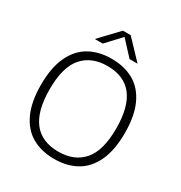

<svg xmlns="http://www.w3.org/2000/svg" viewBox="-215 -1097 1186 1259"><g transform="rotate(30 378.0 -468.0)"><path d="M60.5 -370Q60.5 -499.5 100 -584Q139.5 -668.5 210.8 -708.8Q282 -749 378 -749Q475 -749 546 -708.8Q617 -668.5 656.2 -584Q695.5 -499.5 695.5 -370Q695.5 -240.5 656 -156Q616.5 -71.5 545.2 -31.2Q474 9 378 9Q281 9 210 -31.2Q139 -71.5 99.8 -156Q60.5 -240.5 60.5 -370ZM631.5 -367.5Q631.5 -694 378 -694Q258 -694 191.2 -617.2Q124.5 -540.5 124.5 -372.5Q124.5 -46 378 -46Q498 -46 564.8 -122.8Q631.5 -199.5 631.5 -367.5ZM540 -805.5H479.5L378 -915L276.5 -805.5H216L348.5 -945H407.5Z"/></g></svg>

Font: Encode Sans Semi Expanded Light
Style: Regular
Weight: 300
Width: 6
Designer: Multiple Designers
Foundry: Impallari Type
Version: Version 2.000